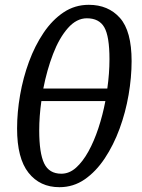

<svg xmlns="http://www.w3.org/2000/svg" viewBox="-20 -762 589 798"><path d="M227 16Q146 16 98.5 -44Q51 -104 51 -228Q51 -295 63.5 -367Q76 -439 100.5 -505.5Q125 -572 161 -625.5Q197 -679 244 -710.5Q291 -742 349 -742Q430 -742 478.5 -687.5Q527 -633 527 -508Q527 -441 514.5 -368Q502 -295 477 -227Q452 -159 415.5 -104Q379 -49 332 -16.5Q285 16 227 16ZM341 -686Q298 -686 262 -645Q226 -604 200.5 -537.5Q175 -471 160 -394H426Q435 -457 435 -516Q435 -611 413.5 -648.5Q392 -686 341 -686ZM235 -40Q268 -40 296 -65Q324 -90 347.5 -132.5Q371 -175 389 -229.5Q407 -284 418 -342H152Q143 -279 143 -220Q143 -126 163.5 -83Q184 -40 235 -40Z"/></svg>

Font: Source Serif 4 Caption
Style: Italic
Weight: 400
Italic angle: -12°
Designer: Frank Grießhammer
Foundry: Adobe Systems Incorporated
Version: Version 4.004;hotconv 1.0.117;makeotfexe 2.5.65602